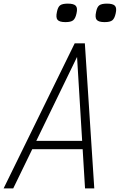

<svg xmlns="http://www.w3.org/2000/svg" viewBox="-36 -1039 661 1059"><path d="M-16 0 376 -800H432L484 0H433L389 -725L37 0ZM120 -216 142 -262H438L440 -216ZM541 -917Q508 -917 497.5 -929.5Q487 -942 494 -973Q499 -1000 511.5 -1009.5Q524 -1019 554 -1019Q587 -1019 598 -1007Q609 -995 602 -965Q596 -937 583.5 -927Q571 -917 541 -917ZM325 -917Q292 -917 281.5 -929.5Q271 -942 278 -973Q283 -1000 295.5 -1009.5Q308 -1019 338 -1019Q371 -1019 382 -1007Q393 -995 386 -965Q380 -937 367.5 -927Q355 -917 325 -917Z"/></svg>

Font: Victor Mono Thin
Style: Italic
Weight: 100
Italic angle: -12°
Monospace: yes
Designer: Rune Bjørnerås
Version: Version 1.561;gftools[0.9.30]